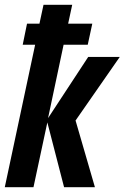

<svg xmlns="http://www.w3.org/2000/svg" viewBox="-26 -783 521 803"><path d="M-6 0H114L172 -271L242 0H371L290 -279L475 -545H343L175 -289L240 -596H341L360 -684H259L276 -763H156L139 -684H87L69 -596H121Z"/></svg>

Font: Noto Sans ExtraCondensed
Style: Bold Italic
Weight: 700
Width: 2
Italic angle: -12°
Designer: Monotype Design Team
Foundry: Monotype Imaging Inc.
Version: Version 2.013